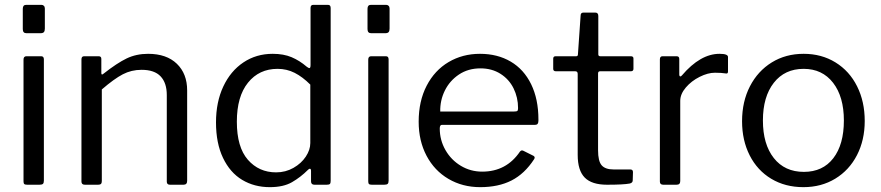

<svg xmlns="http://www.w3.org/2000/svg" viewBox="-20 -762 3634 792"><path d="M165 -644Q165 -634 161 -629.5Q157 -625 147 -625H89Q74 -625 74 -642V-726Q74 -742 88 -742H151Q157 -742 161 -738Q165 -734 165 -727ZM161 -17Q161 -7 157 -3.5Q153 0 143 0H92Q83 0 80 -3Q77 -6 77 -14V-516Q77 -530 89 -530H150Q161 -530 161 -517Z M316 -13V-517Q316 -530 327 -530H387Q398 -530 398 -519V-461Q398 -450 407 -458Q463 -502 502.5 -521Q542 -540 591 -540Q667 -540 709.5 -499Q752 -458 752 -389V-16Q752 0 737 0H681Q668 0 668 -13V-370Q668 -420 642.5 -447Q617 -474 564 -474Q522 -474 486.5 -455.5Q451 -437 400 -393V-15Q400 -7 396.5 -3.5Q393 0 385 0H330Q316 0 316 -13Z M1263 -14V-57Q1263 -66 1258 -66Q1255 -66 1250 -61Q1220 -31 1184.5 -10.5Q1149 10 1093 10Q1029 10 979 -20Q929 -50 900 -110.5Q871 -171 871 -257Q871 -341 901 -405Q931 -469 984 -504.5Q1037 -540 1105 -540Q1150 -540 1183 -526Q1216 -512 1245 -487Q1253 -481 1256 -481Q1261 -481 1261 -494V-729Q1261 -742 1272 -742H1333Q1344 -742 1344 -729V-16Q1344 -7 1341 -3.5Q1338 0 1328 0H1277Q1263 0 1263 -14ZM1125 -478Q1049 -478 1003 -421Q957 -364 957 -260Q957 -155 1002.5 -103Q1048 -51 1119 -51Q1158 -51 1190.5 -69.5Q1223 -88 1241.5 -116Q1260 -144 1260 -172V-413Q1228 -445 1195.5 -461.5Q1163 -478 1125 -478Z M1587 -644Q1587 -634 1583 -629.5Q1579 -625 1569 -625H1511Q1496 -625 1496 -642V-726Q1496 -742 1510 -742H1573Q1579 -742 1583 -738Q1587 -734 1587 -727ZM1583 -17Q1583 -7 1579 -3.5Q1575 0 1565 0H1514Q1505 0 1502 -3Q1499 -6 1499 -14V-516Q1499 -530 1511 -530H1572Q1583 -530 1583 -517Z M1969 -54Q2069 -54 2125 -137Q2129 -141 2132 -141.5Q2135 -142 2139 -140L2181 -119Q2189 -114 2183 -105Q2144 -45 2090 -17.5Q2036 10 1961 10Q1888 10 1830 -24Q1772 -58 1739.5 -119.5Q1707 -181 1707 -260Q1707 -345 1740 -408.5Q1773 -472 1830.5 -506Q1888 -540 1960 -540Q2032 -540 2086.5 -508Q2141 -476 2171 -414.5Q2201 -353 2201 -269V-265Q2201 -256 2198 -251.5Q2195 -247 2186 -247H1803Q1794 -247 1794 -232Q1794 -184 1817.5 -143Q1841 -102 1881 -78Q1921 -54 1969 -54ZM2100 -302Q2111 -302 2114 -304.5Q2117 -307 2117 -316Q2117 -360 2098.5 -397.5Q2080 -435 2044.5 -457.5Q2009 -480 1962 -480Q1911 -480 1873 -454.5Q1835 -429 1815 -388.5Q1795 -348 1796 -302Z M2455 -468Q2447 -468 2447 -459V-142Q2447 -97 2462 -80Q2477 -63 2511 -63H2580Q2591 -63 2591 -52L2590 -18Q2590 -8 2578 -5Q2552 0 2484 0Q2421 0 2392 -29.5Q2363 -59 2363 -123V-457Q2363 -468 2353 -468H2273Q2262 -468 2262 -478V-520Q2262 -530 2272 -530H2357Q2364 -530 2364 -538L2375 -697Q2375 -710 2386 -710H2436Q2448 -710 2448 -696V-538Q2448 -530 2456 -530H2582Q2593 -530 2593 -521V-478Q2593 -468 2582 -468Z M2702 -13V-517Q2702 -530 2713 -530H2771Q2782 -530 2782 -519V-454Q2782 -448 2785.5 -447Q2789 -446 2793 -451Q2869 -540 2948 -540Q2983 -540 2983 -527V-467Q2983 -457 2974 -459Q2956 -462 2929 -462Q2900 -462 2866 -445Q2832 -428 2809 -401Q2786 -374 2786 -346V-15Q2786 0 2771 0H2716Q2702 0 2702 -13Z M3041 -262Q3041 -343 3073.5 -406Q3106 -469 3163.5 -504.5Q3221 -540 3295 -540Q3369 -540 3426.5 -504.5Q3484 -469 3515.5 -406Q3547 -343 3547 -263Q3547 -184 3515 -122Q3483 -60 3425.5 -25Q3368 10 3294 10Q3219 10 3161.5 -24.5Q3104 -59 3072.5 -121Q3041 -183 3041 -262ZM3461 -265Q3461 -363 3416.5 -420.5Q3372 -478 3295 -478Q3217 -478 3172 -420.5Q3127 -363 3127 -265Q3127 -167 3172 -110Q3217 -53 3296 -53Q3374 -53 3417.5 -109.5Q3461 -166 3461 -265Z"/></svg>

Font: Libre Franklin
Style: Regular
Weight: 400
Designer: Pablo Impallari, Rodrigo Fuenzalida
Foundry: Impallari Type
Version: Version 1.002; ttfautohint (v1.5)